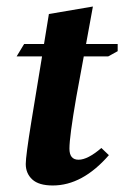

<svg xmlns="http://www.w3.org/2000/svg" viewBox="-20 -560 388 589"><path d="M59 -57Q59 -81 76 -186L109 -387H31L54 -425H115L130 -517L265 -540L244 -425H341V-403L312 -387H237L214 -262Q193 -141 193 -104Q193 -70 221 -70Q249 -70 291 -106L314 -84Q233 9 142 9Q99 9 79 -9.5Q59 -28 59 -57Z"/></svg>

Font: Unna
Style: Bold Italic
Weight: 700
Italic angle: -8.05°
Designer: Jorge de Buen Unna
Foundry: Omnibus-Type
Version: Version 2.008